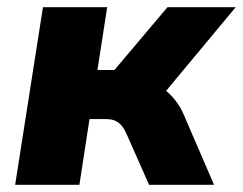

<svg xmlns="http://www.w3.org/2000/svg" viewBox="-20 -512 673 532"><path d="M22 0 99 -492H277L250 -318H297L444 -492H633L420 -236L384 -285Q409 -283 429 -269Q449 -255 465 -235Q481 -215 491 -190L573 0H393L331 -140Q324 -156 316 -165Q308 -174 298 -178Q288 -182 274 -182H228L200 0Z"/></svg>

Font: Nunito Sans 12pt Black
Style: Italic
Weight: 900
Italic angle: -9°
Designer: Vernon Adams
Foundry: Vernon Adams
Version: Version 3.101;gftools[0.9.27]